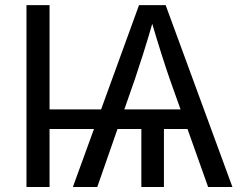

<svg xmlns="http://www.w3.org/2000/svg" viewBox="-20 -748 974 768"><path d="M178.2 -727.5V0H85.9V-727.5ZM635.7 -271.5V0H545.4V-271.5ZM271.5 0 536.1 -727.5H642.6L909.7 0H812.5L658.7 -432.6Q645.5 -470.2 626.2 -530.8Q606.9 -591.3 579.6 -684.1H598.1Q571.3 -590.8 552 -530.5Q532.7 -470.2 520 -432.6L369.1 0ZM134.8 -231.9V-310.5H776.4V-231.9Z"/></svg>

Font: Inter 16pt
Style: Regular
Weight: 400
Version: Version 4.001;git-66647c0bb